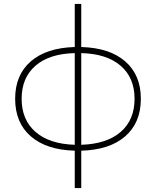

<svg xmlns="http://www.w3.org/2000/svg" viewBox="-20 -762 794 976"><path d="M360 194V4Q216 0 136.5 -69Q57 -138 57 -260Q57 -381 136.5 -450Q216 -519 360 -523V-742H393V-523Q537 -519 616.5 -450Q696 -381 696 -260Q696 -138 616.5 -69Q537 0 393 4V194ZM393 -492V-26Q522 -30 593 -91Q664 -152 664 -260Q664 -367 593 -428Q522 -489 393 -492ZM360 -26V-492Q231 -489 160.5 -428Q90 -367 90 -260Q90 -153 160.5 -91.5Q231 -30 360 -26Z"/></svg>

Font: Montserrat ExtraLight
Style: Regular
Weight: 200
Designer: Julieta Ulanovsky
Foundry: Julieta Ulanovsky
Version: Version 9.000; ttfautohint (v1.8.4.7-5d5b)